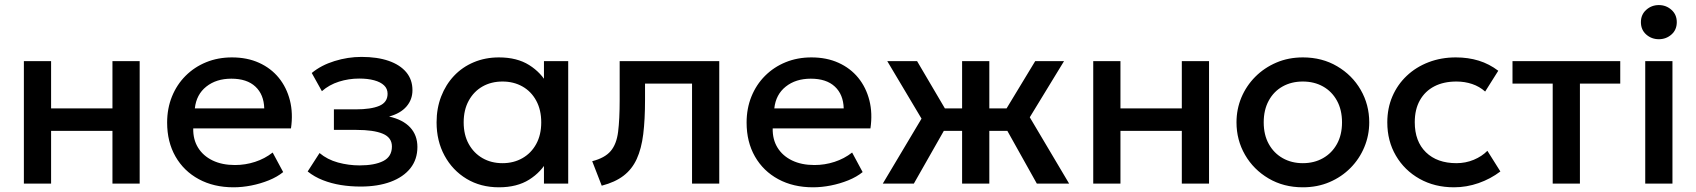

<svg xmlns="http://www.w3.org/2000/svg" viewBox="-20 -742 6856 776"><path d="M76.5 0V-495H186.5V-304H434.5V-495H544.5V0H434.5V-213H186.5V0Z M924 15Q844 15 783.5 -17.8Q723 -50.5 689.2 -109.5Q655.5 -168.5 655.5 -246.5Q655.5 -303.5 675 -351.8Q694.5 -400 730 -435.5Q765.5 -471 813.2 -490.5Q861 -510 917.5 -510Q979 -510 1027 -488.2Q1075 -466.5 1106.8 -427.5Q1138.5 -388.5 1151.8 -336.2Q1165 -284 1156 -223H761Q760 -178.5 780.5 -145.2Q801 -112 839.2 -93.5Q877.5 -75 929.5 -75Q971.5 -75 1010.8 -87.8Q1050 -100.5 1082 -125.5L1124.5 -46.5Q1100.5 -27 1066.5 -13.2Q1032.5 0.5 995.5 7.8Q958.5 15 924 15ZM767.5 -304H1048Q1046.5 -360 1012.2 -392Q978 -424 915 -424Q854 -424 813.8 -392Q773.5 -360 767.5 -304Z M1437.5 12Q1396 12 1357.5 5.8Q1319 -0.5 1285 -13.8Q1251 -27 1223.5 -49L1271.5 -123.5Q1303 -97 1346 -85.2Q1389 -73.5 1433.5 -73.5Q1494 -73.5 1529 -91.2Q1564 -109 1564 -150Q1564 -186 1527.2 -201.5Q1490.5 -217 1420.5 -217H1329.5V-300H1417.5Q1479.5 -300 1513 -314.2Q1546.5 -328.5 1546.5 -363Q1546.5 -383.5 1532.2 -397Q1518 -410.5 1492.2 -417.5Q1466.5 -424.5 1432 -424.5Q1389.5 -424.5 1350 -412Q1310.5 -399.5 1281 -373.5L1240 -447Q1278 -478.5 1332 -495.2Q1386 -512 1441 -512Q1505 -512 1551 -496Q1597 -480 1622 -450Q1647 -420 1647 -377.5Q1647 -339.5 1622.8 -311.5Q1598.5 -283.5 1552.5 -271Q1608.5 -258.5 1637.8 -227Q1667 -195.5 1667 -148Q1667 -98 1638.8 -62.2Q1610.5 -26.5 1558.8 -7.2Q1507 12 1437.5 12Z M1996.5 15Q1922.5 15 1865.8 -19.2Q1809 -53.5 1776.8 -112.8Q1744.5 -172 1744.5 -247.5Q1744.5 -304 1763 -352Q1781.5 -400 1815 -435.5Q1848.5 -471 1895 -490.5Q1941.5 -510 1996.5 -510Q2069.5 -510 2118.8 -479Q2168 -448 2194 -399L2178.5 -375.5V-495H2276.5V0H2178.5V-119.5L2194 -96Q2168 -47 2118.8 -16Q2069.5 15 1996.5 15ZM2011 -82.5Q2056 -82.5 2091.5 -102.8Q2127 -123 2147.2 -160Q2167.5 -197 2167.5 -247.5Q2167.5 -298 2147.2 -335.2Q2127 -372.5 2091.5 -392.5Q2056 -412.5 2011 -412.5Q1965.5 -412.5 1930.2 -392.5Q1895 -372.5 1874.5 -335.2Q1854 -298 1854 -247.5Q1854 -197 1874.5 -160Q1895 -123 1930.2 -102.8Q1965.5 -82.5 2011 -82.5Z M2412 8.5 2373.5 -90.5Q2424.5 -103.5 2448.2 -131.5Q2472 -159.5 2478.2 -209.5Q2484.5 -259.5 2484.5 -338.5V-495H2887V0H2777V-404H2587V-338.5Q2587 -259 2579.8 -200Q2572.5 -141 2553.5 -99.5Q2534.5 -58 2500.2 -31.8Q2466 -5.5 2412 8.5Z M3266 15Q3186 15 3125.5 -17.8Q3065 -50.5 3031.2 -109.5Q2997.5 -168.5 2997.5 -246.5Q2997.5 -303.5 3017 -351.8Q3036.5 -400 3072 -435.5Q3107.5 -471 3155.2 -490.5Q3203 -510 3259.5 -510Q3321 -510 3369 -488.2Q3417 -466.5 3448.8 -427.5Q3480.5 -388.5 3493.8 -336.2Q3507 -284 3498 -223H3103Q3102 -178.5 3122.5 -145.2Q3143 -112 3181.2 -93.5Q3219.5 -75 3271.5 -75Q3313.5 -75 3352.8 -87.8Q3392 -100.5 3424 -125.5L3466.5 -46.5Q3442.5 -27 3408.5 -13.2Q3374.5 0.5 3337.5 7.8Q3300.5 15 3266 15ZM3109.5 -304H3390Q3388.5 -360 3354.2 -392Q3320 -424 3257 -424Q3196 -424 3155.8 -392Q3115.5 -360 3109.5 -304Z M3868.5 0V-213H3733V-304H3868.5V-495H3978.5V-304H4113.5V-213H3978.5V0ZM3548 0 3704.5 -262.5 3566 -495H3686.5L3823 -263L3673.5 0ZM4170.5 0 4023.5 -263 4164 -495H4280.5L4142 -268L4301 0Z M4398.5 0V-495H4508.5V-304H4756.5V-495H4866.5V0H4756.5V-213H4508.5V0Z M5245.5 15Q5168 15 5107.2 -20.8Q5046.5 -56.5 5012 -116.2Q4977.5 -176 4977.5 -247.5Q4977.5 -300.5 4997.2 -347.8Q5017 -395 5053.2 -431.5Q5089.5 -468 5138.5 -489Q5187.5 -510 5246 -510Q5323.5 -510 5384.2 -474.2Q5445 -438.5 5479.5 -378.8Q5514 -319 5514 -247.5Q5514 -195 5494.2 -147.5Q5474.5 -100 5438.5 -63.5Q5402.5 -27 5353.5 -6Q5304.5 15 5245.5 15ZM5245.5 -82.5Q5291.5 -82.5 5327.2 -102.8Q5363 -123 5383.5 -160Q5404 -197 5404 -247.5Q5404 -298 5383.5 -335.2Q5363 -372.5 5327.2 -392.5Q5291.5 -412.5 5245.5 -412.5Q5199.5 -412.5 5163.8 -392.5Q5128 -372.5 5107.8 -335.2Q5087.5 -298 5087.5 -247.5Q5087.5 -197 5108 -160Q5128.5 -123 5164.2 -102.8Q5200 -82.5 5245.5 -82.5Z M5856.5 15Q5778.5 15 5717.5 -19.2Q5656.5 -53.5 5621.8 -112.8Q5587 -172 5587 -247.5Q5587 -304.5 5607.5 -352.2Q5628 -400 5665.5 -435.5Q5703 -471 5753.8 -490.5Q5804.5 -510 5864 -510Q5914 -510 5956.8 -496.8Q5999.5 -483.5 6035.5 -456L5982.5 -372Q5959.5 -392.5 5929.8 -402.5Q5900 -412.5 5866.5 -412.5Q5814.5 -412.5 5777 -393Q5739.5 -373.5 5718.8 -336.8Q5698 -300 5698 -248Q5698 -170.5 5743.2 -126.5Q5788.5 -82.5 5866.5 -82.5Q5903.5 -82.5 5936.5 -96.2Q5969.5 -110 5991.5 -132.5L6044 -49Q6004.5 -19 5956 -2Q5907.5 15 5856.5 15Z M6255.5 0V-404H6093V-495H6528.5V-404H6365.5V0Z M6629.5 0V-495H6739.5V0ZM6684.5 -583.5Q6655 -583.5 6633.5 -602.5Q6612 -621.5 6612 -652.5Q6612 -683 6633.5 -702.2Q6655 -721.5 6684.5 -721.5Q6714 -721.5 6735.5 -702.2Q6757 -683 6757 -652.5Q6757 -621.5 6735.5 -602.5Q6714 -583.5 6684.5 -583.5Z"/></svg>

Font: Geologica Cursive
Style: Regular
Weight: 400
Designer: Sindre Bremnes, Frode Helland
Foundry: Monokrom Skriftforlag AS
Version: Version 1.010;gftools[0.9.28]